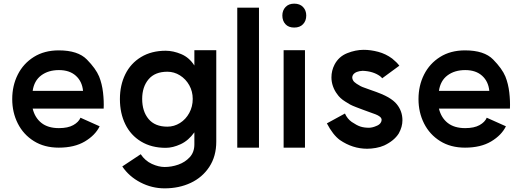

<svg xmlns="http://www.w3.org/2000/svg" viewBox="-20 -796 2866 1052"><path d="M303 -412Q245 -412 206 -383Q167 -354 159 -298H435Q430 -350 395.5 -381Q361 -412 303 -412ZM302 -520Q407 -520 456 -470Q505 -420 523 -377Q539 -337 544.5 -289.5Q550 -242 548 -201H159Q171 -151 207 -122.5Q243 -94 303 -94Q352 -94 381.5 -110.5Q411 -127 421 -151L526 -104Q502 -55 445 -21Q388 13 302 13Q223 13 165.5 -23Q108 -59 77.5 -119.5Q47 -180 47 -253Q47 -327 77.5 -387.5Q108 -448 165.5 -484Q223 -520 302 -520Z M1036 -254Q1036 -295 1017 -329Q998 -363 966 -383Q934 -403 897 -403Q829 -403 794 -361.5Q759 -320 759 -254Q759 -186 794 -144Q829 -102 897 -102Q934 -102 966 -122Q998 -142 1017 -177Q1036 -212 1036 -254ZM888 -518Q929 -518 973 -499.5Q1017 -481 1045 -437V-521H1165V-20Q1165 60 1127 118Q1089 176 1025 206Q961 236 882 236Q812 236 749.5 203.5Q687 171 650 116L751 49Q775 85 812 102Q849 119 882 119Q920 119 957 106Q994 93 1019.5 65.5Q1045 38 1045 -5V-71Q1013 -26 970 -6Q927 14 888 14Q810 14 753 -20.5Q696 -55 666.5 -115.5Q637 -176 637 -253Q637 -329 666.5 -389Q696 -449 753 -483.5Q810 -518 888 -518Z M1399 -754V13H1280V-754Z M1651 -521V13H1534V-521ZM1592 -776Q1623 -776 1640.5 -757.5Q1658 -739 1658 -711Q1658 -682 1640.5 -663.5Q1623 -645 1592 -645Q1561 -645 1544 -663.5Q1527 -682 1527 -711Q1527 -739 1544.5 -757.5Q1562 -776 1592 -776Z M1842 -29Q1804 -57 1771 -120L1870 -174Q1883 -145 1907 -128Q1935 -109 1955 -102.5Q1975 -96 2003 -96Q2022 -97 2040 -105Q2057 -111 2065 -122Q2071 -131 2071 -139Q2071 -149 2061 -157Q2052 -164 2038 -169.5Q2024 -175 1998 -184L1968 -195L1931 -209Q1910 -217 1898 -223.5Q1886 -230 1871 -240Q1842 -258 1827 -281Q1813 -299 1804.5 -323Q1796 -347 1796 -372Q1796 -409 1813 -442Q1836 -486 1882 -504.5Q1928 -523 1973 -523Q2011 -523 2052.5 -512Q2094 -501 2129 -475Q2155 -454 2168 -436L2074 -367Q2070 -373 2062 -379Q2024 -406 1967 -408Q1929 -406 1915 -387Q1910 -380 1910 -371Q1910 -363 1915 -355Q1919 -347 1934 -337Q1956 -322 1975 -316L2011 -303Q2076 -281 2107 -263Q2138 -245 2154 -225Q2185 -187 2185 -137Q2185 -101 2165 -65Q2140 -25 2085 1Q2065 10 2039.5 14.5Q2014 19 1992 19Q1912 19 1842 -29Z M2529 -412Q2471 -412 2432 -383Q2393 -354 2385 -298H2661Q2656 -350 2621.5 -381Q2587 -412 2529 -412ZM2528 -520Q2633 -520 2682 -470Q2731 -420 2749 -377Q2765 -337 2770.5 -289.5Q2776 -242 2774 -201H2385Q2397 -151 2433 -122.5Q2469 -94 2529 -94Q2578 -94 2607.5 -110.5Q2637 -127 2647 -151L2752 -104Q2728 -55 2671 -21Q2614 13 2528 13Q2449 13 2391.5 -23Q2334 -59 2303.5 -119.5Q2273 -180 2273 -253Q2273 -327 2303.5 -387.5Q2334 -448 2391.5 -484Q2449 -520 2528 -520Z"/></svg>

Font: SUIT
Style: Bold
Weight: 700
Designer: Sunn Youn; Korean Glyphs from Source Han Sans (Sandoll Communications; Soo-young Jang, Joo-yeon Kang)
Foundry: Sunn
Version: Version 1.150